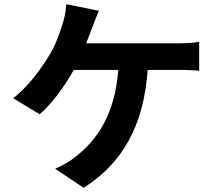

<svg xmlns="http://www.w3.org/2000/svg" viewBox="-20 -834 1040 909"><path d="M388 -629C399 -655 408 -681 416 -702C424 -723 437 -758 448 -783L294 -814C292 -780 284 -742 273 -711C261 -673 243 -621 215 -575C177 -512 113 -422 42 -369L168 -293C228 -345 289 -430 329 -503H540C524 -294 441 -171 336 -91C313 -71 277 -50 241 -35L376 55C557 -59 661 -237 679 -503H819C842 -503 886 -503 923 -499V-636C890 -630 845 -629 819 -629Z"/></svg>

Font: Noto Sans Mono CJK JP Bold
Style: Regular
Weight: 700
Designer: Ryoko NISHIZUKA (kana & ideographs); Paul D. Hunt (Latin, Greek & Cyrillic); Wenlong ZHANG (bopomofo); Sandoll Communica
Foundry: Adobe Systems Incorporated
Version: Version 1.004;PS 1.004;hotconv 1.0.82;makeotf.lib2.5.63406